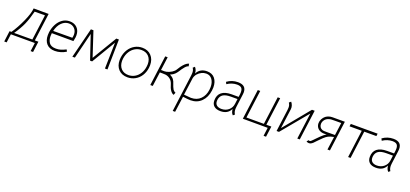

<svg xmlns="http://www.w3.org/2000/svg" viewBox="-15 -1628 6392 2996"><g transform="rotate(20 3180.5 -130.5)"><path d="M387 141 406 0H8L-11 141H-51L-28 -38L4 -39Q74 -141 136 -279Q198 -417 204 -501L453 -500L392 -38H451L428 141ZM48 -37 351 -38 407 -460 236 -459Q202 -325 162 -234.5Q122 -144 48 -37Z M602 -231Q599 -213 599 -185Q599 -121 630 -75.5Q661 -30 745 -30Q786 -30 822.5 -41Q859 -52 907 -76L923 -44Q882 -19 834.5 -4.5Q787 10 739 10Q649 10 601.5 -42.5Q554 -95 554 -186Q554 -210 557 -235Q567 -308 599.5 -369.5Q632 -431 684.5 -468Q737 -505 804 -505Q882 -505 928.5 -457.5Q975 -410 975 -332Q975 -310 973 -298Q969 -270 961 -234L603 -235ZM610 -275 928 -277Q931 -287 933 -305Q935 -323 935 -331Q935 -392 897.5 -430.5Q860 -469 802 -469Q737 -469 684.5 -418Q632 -367 610 -275Z M1155 -500H1197L1332 -91L1577 -500H1620L1612 0H1570L1580 -432L1344 -36H1310L1177 -431L1071 0L1029 1Z M1740 -204Q1740 -226 1743 -248Q1753 -323 1790 -381.5Q1827 -440 1884.5 -472.5Q1942 -505 2010 -505Q2103 -505 2159 -446Q2215 -387 2215 -289Q2215 -268 2212 -245Q2202 -170 2165.5 -112.5Q2129 -55 2071.5 -23Q2014 9 1945 9Q1851 9 1795.5 -49Q1740 -107 1740 -204ZM2172 -253Q2175 -273 2175 -292Q2175 -372 2130 -419.5Q2085 -467 2008 -467Q1951 -467 1903 -439Q1855 -411 1823.5 -360.5Q1792 -310 1783 -245Q1780 -224 1780 -206Q1780 -125 1825 -77Q1870 -29 1947 -29Q2004 -29 2052.5 -57Q2101 -85 2132.5 -136Q2164 -187 2172 -253Z M2430 -500 2400 -278H2420Q2429 -277 2456 -277Q2491 -277 2534.5 -295.5Q2578 -314 2606 -341Q2615 -348 2625.5 -364Q2636 -380 2647 -397L2665 -425Q2693 -463 2720 -487.5Q2747 -512 2778 -521L2786 -479Q2760 -474 2730 -439Q2716 -424 2696 -395Q2676 -366 2673 -359Q2653 -328 2629.5 -304Q2606 -280 2556 -258Q2602 -236 2622.5 -207Q2643 -178 2653 -142Q2660 -121 2670 -96Q2680 -71 2691 -54Q2713 -27 2734 -22L2717 20Q2682 7 2659 -30Q2648 -44 2637 -71Q2626 -98 2618 -127Q2603 -173 2568.5 -200.5Q2534 -228 2489 -234Q2475 -236 2442 -236H2396L2364 0H2323L2389 -500Z M3261 -301Q3261 -285 3257 -249Q3242 -132 3171.5 -61.5Q3101 9 2991 9Q2950 9 2866 -3L2830 260H2790L2872 -362Q2875 -385 2875 -402Q2875 -427 2869.5 -445Q2864 -463 2852 -481L2881 -506Q2899 -486 2908.5 -460Q2918 -434 2917 -407Q2968 -505 3083 -505Q3170 -505 3215.5 -448.5Q3261 -392 3261 -301ZM3216 -247Q3219 -270 3219 -292Q3219 -368 3183.5 -417.5Q3148 -467 3084 -467Q3046 -467 3008.5 -449Q2971 -431 2944 -399.5Q2917 -368 2908 -328L2869 -39Q2965 -29 2987 -29Q3084 -29 3144 -89Q3204 -149 3216 -247Z M3657 -88Q3610 9 3490 9Q3419 9 3381.5 -24Q3344 -57 3344 -117Q3344 -207 3401 -252.5Q3458 -298 3567 -298H3682L3688 -343Q3690 -356 3690 -379Q3690 -427 3667.5 -448.5Q3645 -470 3594 -470Q3553 -470 3511 -456.5Q3469 -443 3433 -418L3416 -451Q3496 -510 3596 -510Q3665 -510 3699 -480Q3733 -450 3733 -388Q3733 -372 3730 -352L3702 -140Q3699 -121 3699 -103Q3699 -51 3722 -19L3695 4Q3677 -14 3669.5 -34Q3662 -54 3657 -88ZM3666 -176 3677 -260H3569Q3481 -260 3437.5 -231.5Q3394 -203 3386 -142Q3385 -135 3385 -121Q3385 -76 3413.5 -52.5Q3442 -29 3492 -29Q3561 -29 3609.5 -70Q3658 -111 3666 -176Z M4296 140H4255L4273 1L3860 0L3926 -500H3967L3906 -37H4196L4257 -500H4298L4237 -37H4320Z M4826 -500H4871L4805 0H4764L4822 -436L4460 0H4420L4468 -364Q4471 -388 4471 -406Q4471 -431 4465.5 -448Q4460 -465 4448 -483L4478 -508Q4497 -485 4507 -455.5Q4517 -426 4513 -395L4469 -66Z M4915 -9 4942 -38Q4944 -33 4949.5 -32Q4955 -31 4960 -31Q4969 -31 4978.5 -39Q4988 -47 5006 -66L5040 -101Q5098 -161 5130 -187Q5154 -206 5174 -214Q5138 -213 5112 -215.5Q5086 -218 5067 -227Q5030 -243 5011.5 -272.5Q4993 -302 4993 -339Q4993 -374 5010.5 -408Q5028 -442 5057 -465Q5105 -500 5170 -500H5372L5306 0H5265L5295 -219Q5238 -208 5206 -192Q5174 -176 5139 -143Q5113 -119 5071 -75Q5046 -47 5022 -24Q5004 -8 4988.5 -1Q4973 6 4957 6Q4946 6 4934 2Q4922 -2 4915 -9ZM5161 -252 5298 -253 5326 -462H5229Q5177 -462 5158 -460.5Q5139 -459 5121 -452Q5078 -439 5055.5 -407Q5033 -375 5033 -340Q5033 -312 5046.5 -290.5Q5060 -269 5088 -258Q5102 -254 5114.5 -253Q5127 -252 5161 -252Z M5668 -458H5465L5471 -500H5916L5911 -458H5709L5649 0H5608Z M6238 -88Q6191 9 6071 9Q6000 9 5962.5 -24Q5925 -57 5925 -117Q5925 -207 5982 -252.5Q6039 -298 6148 -298H6263L6269 -343Q6271 -356 6271 -379Q6271 -427 6248.5 -448.5Q6226 -470 6175 -470Q6134 -470 6092 -456.5Q6050 -443 6014 -418L5997 -451Q6077 -510 6177 -510Q6246 -510 6280 -480Q6314 -450 6314 -388Q6314 -372 6311 -352L6283 -140Q6280 -121 6280 -103Q6280 -51 6303 -19L6276 4Q6258 -14 6250.5 -34Q6243 -54 6238 -88ZM6247 -176 6258 -260H6150Q6062 -260 6018.5 -231.5Q5975 -203 5967 -142Q5966 -135 5966 -121Q5966 -76 5994.5 -52.5Q6023 -29 6073 -29Q6142 -29 6190.5 -70Q6239 -111 6247 -176Z"/></g></svg>

Font: Bellota Text Light
Style: Italic
Weight: 300
Italic angle: -7.5°
Designer: Kemie Guaida
Foundry: Kemie Guaida
Version: Version 4.001